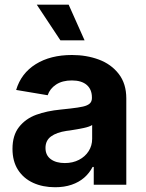

<svg xmlns="http://www.w3.org/2000/svg" viewBox="-20 -787 621 818"><path d="M33.2 -152.8Q33.2 -210.4 61 -245.8Q88.9 -281.2 134 -297.9Q179.2 -314.5 239.3 -320.3L279.8 -324.7Q314.5 -328.6 333.7 -333Q353 -337.4 362.3 -345.9Q371.6 -354.5 371.6 -369.1V-371.6Q371.6 -406.2 349.4 -425.3Q327.1 -444.3 286.1 -444.3Q245.6 -444.3 219 -426.8Q192.4 -409.2 183.1 -381.3L48.8 -403.8Q69.8 -474.6 132.3 -513.7Q194.8 -552.7 286.6 -552.7Q348.6 -552.7 401.1 -533.2Q453.6 -513.7 485.8 -472.2Q518.1 -430.7 518.1 -367.7V0H379.4V-75.7H374.5Q360.8 -49.3 338.6 -30Q316.4 -10.7 285.2 0Q253.9 10.7 214.8 10.7Q162.1 10.7 121.1 -8.1Q80.1 -26.9 56.6 -63.5Q33.2 -100.1 33.2 -152.8ZM372.6 -195.3V-254.4Q361.8 -247.1 336.7 -241.7Q311.5 -236.3 276.4 -231L264.2 -229.5Q221.2 -223.1 197.5 -205.8Q173.8 -188.5 173.8 -156.7Q173.8 -125.5 196.3 -108.9Q218.8 -92.3 256.3 -92.3Q290 -92.3 316.4 -106Q342.8 -119.6 357.7 -143.1Q372.6 -166.5 372.6 -195.3ZM136.7 -767.1H272.5L340.3 -615.2H237.3Z"/></svg>

Font: Inter RS Variable
Style: Regular
Weight: 400
Designer: Rasmus Andersson (customised by Maria Ramos and Noel Pretorius)
Foundry: rsms
Version: Version 3.001;Glyphs 3.2.3 (3260)